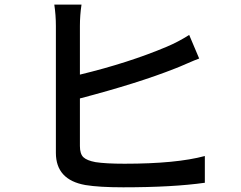

<svg xmlns="http://www.w3.org/2000/svg" viewBox="-20 -797 1040 827"><path d="M324.2 -373V-168Q324.2 -133.8 339.4 -119.6Q354.5 -105.5 391.6 -98.6Q435.5 -91.8 516.6 -91.8Q739.3 -91.8 862.3 -125V-9.8Q723.6 9.8 510.7 9.8Q407.2 9.8 347.7 0Q220.7 -22.5 220.7 -138.7V-685.5Q220.7 -731.4 213.9 -777.3H331.1Q324.2 -731.4 324.2 -685.5V-475.6Q534.2 -526.4 698.2 -595.7Q747.1 -616.2 794.9 -646.5L837.9 -544.9Q821.3 -539.1 785.6 -523.4Q750 -507.8 734.4 -502Q574.2 -438.5 324.2 -373Z"/></svg>

Font: Gen Shin Gothic Medium
Style: Regular
Weight: 500
Designer: [Source Han Sans]
Ryoko NISHIZUKA  (kana & ideographs); Paul D. Hunt (Latin, Greek & Cyrillic); Wenlong ZHANG  (bopomofo
Version: Version 1.002.20150607